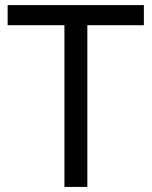

<svg xmlns="http://www.w3.org/2000/svg" viewBox="-20 -734 596 754"><path d="M323 0H233V-635H10V-714H545V-635H323Z"/></svg>

Font: Noto Sans Tangsa
Style: Regular
Weight: 400
Designer: David Williams
Foundry: Google LLC
Version: Version 1.504